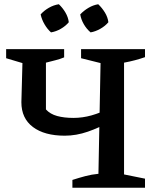

<svg xmlns="http://www.w3.org/2000/svg" viewBox="-20 -887 739 907"><path d="M322 0V-37Q353 -47 383 -55Q413 -63 445 -66L455 -589L363 -612V-655H665V-617Q642 -609 617.5 -602.5Q593 -596 566 -591V-63L665 -43V0ZM286 -246Q190 -246 135.5 -287Q81 -328 81 -404L86 -589L9 -612V-655H283V-616Q264 -608 242 -602.5Q220 -597 197 -591V-370Q217 -348 250 -339Q283 -330 327 -330Q370 -330 412.5 -342Q455 -354 501 -377L500 -313Q450 -284 395 -265Q340 -246 286 -246ZM258 -867Q276 -850 289 -828Q302 -806 305 -782Q290 -764 267.5 -751Q245 -738 221 -734Q204 -749 190.5 -772Q177 -795 172 -819Q188 -837 210.5 -850Q233 -863 258 -867ZM444 -867Q462 -850 475.5 -828Q489 -806 492 -782Q477 -764 454 -751Q431 -738 408 -734Q389 -750 376 -772.5Q363 -795 359 -819Q376 -837 398 -850Q420 -863 444 -867Z"/></svg>

Font: Piazzolla 24pt SemiBold
Style: Regular
Weight: 600
Designer: Juan Pablo del Peral
Foundry: Huerta Tipografica
Version: Version 2.005